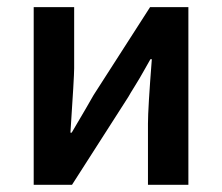

<svg xmlns="http://www.w3.org/2000/svg" viewBox="-20 -511 614 531"><path d="M73.2 0V-491.2H185.1V-321.8Q185.1 -298.8 174.8 -144H178.2Q226.1 -225.1 238.8 -248L395 -491.2H501V0H389.2V-168.9Q389.2 -210.9 399.9 -347.2H396Q388.2 -334 377.7 -314.9Q367.2 -295.9 353.5 -273.9Q339.8 -252 335 -243.2L179.2 0Z"/></svg>

Font: SourceSansPro-Semibold
Style: Regular
Weight: 600
Designer: Paul D. Hunt
Foundry: Adobe Systems Incorporated
Version: Version 2.020;PS 2.0;hotconv 1.0.86;makeotf.lib2.5.63406